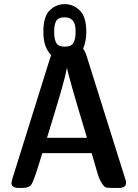

<svg xmlns="http://www.w3.org/2000/svg" viewBox="-20 -923 676 943"><path d="M36.1 -24.9Q36.1 -27.8 41 -45.9L213.9 -599.1Q216.8 -607.9 222.4 -626Q228 -644 231 -652.8Q192.9 -690.9 192.9 -766.1Q192.9 -843.3 224.9 -873Q256.8 -902.8 297.9 -902.8Q338.9 -902.8 371.3 -872.3Q403.8 -841.8 403.8 -766.1Q403.8 -721.2 388.2 -683.1Q397 -673.3 404.8 -649.9L596.2 -41Q599.1 -34.2 599.1 -24.9Q599.1 0 564 0H528.8Q508.8 0 500 -2.4Q491.2 -4.9 479 -24.9Q466.8 -44.9 458.5 -73.5Q450.2 -102.1 430.2 -170.9H188Q181.2 -149.9 170.9 -116.2Q146 -35.2 134.5 -17.6Q123 0 90.8 0H71.8Q36.1 0 36.1 -24.9ZM210.9 -246.1H407.2Q312 -561 309.1 -590.8Q302.2 -553.7 283.2 -486.8Q264.2 -419.9 240 -341.6Q215.8 -263.2 210.9 -246.1ZM246.1 -758.8Q247.1 -728 257.1 -710.9Q267.1 -693.8 297.9 -693.8Q330.1 -693.8 340.6 -712.4Q351.1 -731 351.1 -763.2V-772.9Q351.1 -837.9 297.9 -837.9Q265.6 -837.9 255.9 -819.8Q246.1 -801.8 246.1 -770Z"/></svg>

Font: CMU Sans Serif Demi Condensed
Style: DemiCondensed
Weight: 600
Width: 3
Version: Version 0.7.0